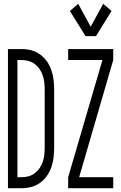

<svg xmlns="http://www.w3.org/2000/svg" viewBox="-20 -994 640 1014"><path d="M432 -803 349 -936 393 -974 459 -853 525 -974 569 -936 487 -803ZM340 0V-58L521 -677H340V-735H578V-677L398 -58H578V0ZM22 0V-735H94Q120 -735 145 -728.5Q170 -722 191.5 -706.5Q213 -691 228 -669.5Q243 -648 251.5 -623Q260 -598 263 -572.5Q266 -547 266 -521V-215Q266 -188 263 -162.5Q260 -137 251.5 -112Q243 -87 228 -65.5Q213 -44 191.5 -28.5Q170 -13 145 -6.5Q120 0 94 0ZM94 -58Q112 -58 130.5 -63Q149 -68 164 -79.5Q179 -91 189.5 -106.5Q200 -122 206 -140Q212 -158 214 -177Q216 -196 216 -215V-521Q216 -539 214 -558Q212 -577 206 -595Q200 -613 189.5 -628.5Q179 -644 164 -655.5Q149 -667 130.5 -672Q112 -677 94 -677H72V-58Z"/></svg>

Font: Iosevka Custom Light Extended
Style: Regular
Weight: 300
Width: 7
Monospace: yes
Designer: Belleve Invis
Foundry: Belleve Invis
Version: Version 11.2.4; ttfautohint (v1.8.4)